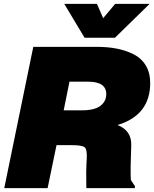

<svg xmlns="http://www.w3.org/2000/svg" viewBox="-20 -972 796 992"><path d="M678 -9 676 0H426Q424 -92 428 -149Q431 -199 418 -210.5Q405 -222 353 -222H272L226 0H2L152 -730H479Q536 -730 582.5 -721Q629 -712 669.5 -692Q710 -672 733 -634Q756 -596 756 -543Q756 -377 587 -326Q662 -297 658 -218Q653 -95 656 -42ZM309 -402H403Q468 -402 498.5 -425Q529 -448 529 -486Q529 -550 435 -550H339ZM312 -952H481L513 -878L575 -952H753L574 -777H417Z"/></svg>

Font: Nacelle Black
Style: Italic
Weight: 900
Italic angle: -12°
Designer: Sora Sagano
Foundry: Sora Sagano
Version: Version 1.000;FEAKit 1.0